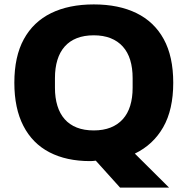

<svg xmlns="http://www.w3.org/2000/svg" viewBox="-20 -719 850 870"><path d="M524 131 414 9Q408 10 401 10.5Q394 11 388 11Q281 11 204 -29Q127 -69 86 -148.5Q45 -228 45 -344Q45 -463 88 -541.5Q131 -620 211.5 -659.5Q292 -699 405 -699Q518 -699 598.5 -659.5Q679 -620 722 -541.5Q765 -463 765 -344Q765 -222 719.5 -142.5Q674 -63 591 -23L746 131ZM405 -128Q448 -128 481 -141Q514 -154 536.5 -179Q559 -204 570 -240Q581 -276 581 -321V-365Q581 -411 570 -447Q559 -483 536.5 -508Q514 -533 481 -546Q448 -559 405 -559Q361 -559 328 -546Q295 -533 273 -508Q251 -483 240 -447Q229 -411 229 -365V-321Q229 -276 240 -240Q251 -204 273 -179Q295 -154 328 -141Q361 -128 405 -128Z"/></svg>

Font: Archivo SemiBold ExtraBold
Style: Regular
Weight: 800
Version: Version 2.001